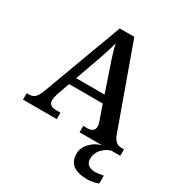

<svg xmlns="http://www.w3.org/2000/svg" viewBox="-217 -860 1165 1246"><g transform="rotate(30 365.5 -237.0)"><path d="M2 -48H17Q46 -48 62.5 -63Q79 -78 96 -123L315 -714H424L641 -111Q654 -75 671 -61.5Q688 -48 715 -48H731V0H426V-48H458Q481 -48 495 -58.5Q509 -69 509 -91Q509 -108 500 -131L463 -237H211L177 -142Q167 -110 167 -92Q167 -70 181.5 -59Q196 -48 222 -48H255V0H2ZM444 -293 387 -462Q355 -552 340 -617Q325 -555 294 -469L231 -293ZM478 130Q478 85 513 48Q548 11 596 0H664Q627 11 599 41.5Q571 72 571 115Q571 144 590 158.5Q609 173 640 173Q665 173 703 165V224Q688 231 663.5 235.5Q639 240 622 240Q478 240 478 130Z"/></g></svg>

Font: Noto Serif SemiBold
Style: Regular
Weight: 600
Designer: Monotype Design Team
Foundry: Monotype Imaging Inc.
Version: Version 1.001